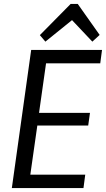

<svg xmlns="http://www.w3.org/2000/svg" viewBox="-20 -953 537 973"><path d="M114 -68H412L403 0H40L138 -700H497L488 -632H194L221 -686L173 -347L158 -381H436L427 -317H149L174 -351L126 -14ZM182 -775 338 -933H374L485 -776L448 -742L329 -868H366L210 -742Z"/></svg>

Font: Pathway Extreme SemiCondensed
Style: Italic
Weight: 400
Width: 4
Italic angle: -8°
Version: Version 1.001;gftools[0.9.26]